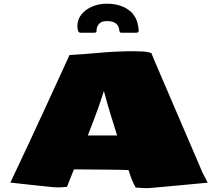

<svg xmlns="http://www.w3.org/2000/svg" viewBox="-20 -979 1151 1014"><path d="M755.4 14.6Q740.2 14.6 725.6 13.4Q710.9 12.2 696.8 11.7Q683.6 -11.7 675.3 -33Q667 -54.2 659.2 -80.6Q652.3 -81.5 624.3 -82Q596.2 -82.5 557.6 -83Q519 -83.5 480 -83.7Q440.9 -84 410.9 -84.2Q380.9 -84.5 370.6 -84.5Q360.4 -58.1 352.8 -40.5Q345.2 -22.9 334 7.3Q323.2 8.8 311.3 9.8Q299.3 10.7 283.2 10.7Q276.9 10.7 254.6 8.8Q232.4 6.8 201.7 3.4Q170.9 0 138.2 -3.4Q105.5 -6.8 77.9 -10Q50.3 -13.2 34.7 -14.6Q53.2 -52.2 132.3 -221.9Q211.4 -391.6 347.2 -688.5Q420.9 -692.4 508.5 -700.4Q596.2 -708.5 690.9 -708.5Q713.9 -708.5 736.6 -707Q759.3 -705.6 779.3 -698.7Q779.8 -696.8 793.2 -665Q806.6 -633.3 828.9 -581.5Q851.1 -529.8 878.4 -466.1Q905.8 -402.3 934.3 -335.7Q962.9 -269 989.3 -207.8Q1015.6 -146.5 1035.6 -100.1Q1046.9 -70.3 1057.9 -51Q1068.8 -31.7 1076.7 -14.2Q985.8 -5.9 927.5 -0.2Q869.1 5.4 835.4 8.3Q801.8 11.2 785.6 12.7Q769.5 14.2 763.9 14.4Q758.3 14.6 755.4 14.6ZM443.8 -263.7H598.6Q581.5 -318.8 563.7 -375.5Q545.9 -432.1 528.8 -498.5Q500.5 -410.2 479.2 -355.5Q458 -300.8 443.8 -263.7ZM405.3 -806.2Q394 -806.2 391.4 -819.6Q388.7 -833 388.7 -840.8Q388.7 -876.5 410.4 -903.1Q432.1 -929.7 467.5 -944.6Q502.9 -959.5 543.9 -959.5Q614.7 -959.5 661.1 -925.3Q707.5 -891.1 712.4 -819.8Q712.9 -816.4 711.2 -811.3Q709.5 -806.2 697.8 -806.2H620.6Q612.8 -806.2 611.8 -810.8Q610.8 -815.4 610.4 -817.9Q605.5 -867.7 545.9 -867.7Q514.6 -867.7 502.4 -852.3Q490.2 -836.9 490.2 -821.3Q490.2 -816.4 489.3 -811.3Q488.3 -806.2 477.1 -806.2Z"/></svg>

Font: Seymour One
Style: Regular
Weight: 400
Designer: Vernon Adams
Foundry: Vernon Adams
Version: Version 1.100; ttfautohint (v1.8.4.7-5d5b);gftools[0.9.33]